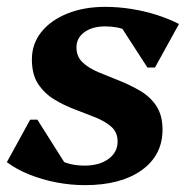

<svg xmlns="http://www.w3.org/2000/svg" viewBox="-35 -526 542 560"><path d="M213 14Q171 14 129.5 6Q88 -2 50.5 -17Q13 -32 -15 -53L53 -177H74L160 -41L94 -45V-107Q112 -74 141 -58.5Q170 -43 212 -43Q255 -43 281.5 -62.5Q308 -82 308 -113Q308 -140 290 -156Q272 -172 243.5 -183.5Q215 -195 183 -207Q151 -219 122.5 -236.5Q94 -254 76 -281.5Q58 -309 58 -353Q58 -398 85.5 -432.5Q113 -467 161.5 -486.5Q210 -506 272 -506Q309 -506 347.5 -500Q386 -494 422 -482.5Q458 -471 487 -456L417 -329H395L309 -462L380 -459V-400Q363 -424 336 -436.5Q309 -449 272 -449Q234 -449 211 -432Q188 -415 188 -388Q188 -361 206 -344Q224 -327 253 -315Q282 -303 313.5 -290.5Q345 -278 374 -261Q403 -244 421 -217Q439 -190 439 -148Q439 -73 378 -29.5Q317 14 213 14Z"/></svg>

Font: Platypi Light SemiBold
Style: Italic
Weight: 600
Italic angle: -13°
Version: Version 1.200